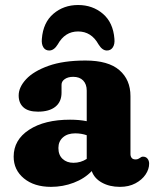

<svg xmlns="http://www.w3.org/2000/svg" viewBox="-20 -732 622 766"><path d="M34.5 -107Q34.5 -174 96 -214.2Q157.5 -254.5 259.5 -254.5Q296.5 -254.5 326 -248.5V-370.5Q326 -396 311.8 -410.8Q297.5 -425.5 272 -425.5Q251.5 -425.5 238.5 -416.5Q225.5 -407.5 225.5 -394V-362Q225.5 -326 201 -306.2Q176.5 -286.5 131.5 -286.5Q92.5 -286.5 73.5 -303.8Q54.5 -321 54.5 -351Q54.5 -384 84.2 -416Q114 -448 173.2 -469.2Q232.5 -490.5 321 -490.5Q412 -490.5 456.2 -452.2Q500.5 -414 500.5 -348.5V-117Q500.5 -108.5 505.2 -102.2Q510 -96 520.5 -96Q527 -96 530.8 -97.8Q534.5 -99.5 537.5 -101.5Q540.5 -103.5 543.2 -105.2Q546 -107 550.5 -107Q562 -107 568.5 -99Q575 -91 575 -79Q575 -57 560.8 -35.8Q546.5 -14.5 520.2 -0.5Q494 13.5 458.5 13.5Q417 13.5 386.5 -3.5Q356 -20.5 346 -49.5Q317.5 -19.5 274.2 -3Q231 13.5 183.5 13.5Q116.5 13.5 75.5 -20.2Q34.5 -54 34.5 -107ZM213 -141.5Q213 -113.5 229.8 -98Q246.5 -82.5 273 -82.5Q302 -82.5 326 -98V-192.5Q304.5 -200 280 -200Q249.5 -200 231.2 -184Q213 -168 213 -141.5ZM291.5 -606.5Q239 -606.5 210.5 -555Q195.5 -530.5 176.5 -530.5Q161 -530.5 153 -543.2Q145 -556 147 -577Q152 -642 193 -677Q234 -712 291.5 -712Q349.5 -712 390.5 -677Q431.5 -642 436.5 -577Q438.5 -556 430.2 -543.2Q422 -530.5 406.5 -530.5Q388 -530.5 373 -555Q344.5 -606.5 291.5 -606.5Z"/></svg>

Font: Fraunces 9pt SuperSoft
Style: Bold
Weight: 700
Version: Version 1.000;[b76b70a41]